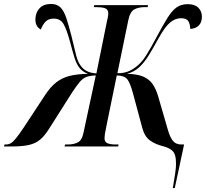

<svg xmlns="http://www.w3.org/2000/svg" viewBox="-77 -740 1040 970"><path d="M796 210Q802 173 807.5 139.5Q813 106 812 81Q812 42 797 25Q782 8 748 -1Q710 -10 682 -29.5Q654 -49 642 -93L595 -268Q581 -320 566.5 -339Q552 -358 513 -359L462 -110Q455 -77 453 -63.5Q451 -50 451 -42Q451 -22 466.5 -16Q482 -10 508 -10H522L520 0H249L252 -10H266Q296 -10 317 -21Q338 -32 346 -75L407 -359Q377 -358 359 -351Q341 -344 325.5 -325.5Q310 -307 288 -274L170 -88Q148 -53 125 -34Q102 -15 68.5 -7.5Q35 0 -18 0H-57L-54 -10H-48Q-33 -10 -21.5 -17Q-10 -24 5.5 -43.5Q21 -63 45 -99L149 -257Q178 -302 208.5 -325Q239 -348 276.5 -357Q314 -366 367 -367Q340 -378 325 -396.5Q310 -415 300 -446.5Q290 -478 277 -528Q260 -591 244 -618.5Q228 -646 195 -646Q168 -646 153.5 -631Q139 -616 129 -591Q100 -607 102 -645Q103 -677 123 -698.5Q143 -720 181 -720Q211 -720 228.5 -702.5Q246 -685 258 -649Q270 -613 284 -558Q298 -498 308 -459Q318 -420 338 -399Q362 -372 410 -369L464 -636Q468 -651 469 -659.5Q470 -668 470 -672Q470 -693 453.5 -698.5Q437 -704 410 -704H397L399 -714H671L669 -704H654Q623 -704 601.5 -692.5Q580 -681 571 -637L516 -370Q546 -370 567.5 -378Q589 -386 607 -400Q636 -420 661 -459.5Q686 -499 718 -560Q748 -616 770 -651Q792 -686 815 -702.5Q838 -719 872 -719Q907 -719 925 -701Q943 -683 943 -656Q943 -626 926.5 -610.5Q910 -595 884 -594Q884 -616 875 -632Q866 -648 838 -648Q808 -648 782 -626Q756 -604 725 -548Q697 -497 674.5 -460.5Q652 -424 626.5 -400.5Q601 -377 565 -367Q616 -366 646.5 -353Q677 -340 694.5 -314.5Q712 -289 723 -250L772 -81Q782 -47 796.5 -28.5Q811 -10 840 -10H853L806 210Z"/></svg>

Font: Noto Serif Display Condensed SemiBold
Style: Italic
Weight: 600
Width: 3
Italic angle: -12°
Designer: Monotype Design Team
Foundry: Monotype Imaging Inc.
Version: Version 2.009